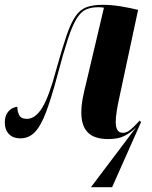

<svg xmlns="http://www.w3.org/2000/svg" viewBox="-24 -568 630 798"><path d="M542 -39Q519 -16 493 -3Q467 10 426 10Q368 10 341 -17.5Q314 -45 314 -100Q314 -129 320 -160.5Q326 -192 337 -235L408 -536Q397 -538 385 -538Q354 -538 332.5 -528Q311 -518 293.5 -489Q276 -460 258 -405Q240 -350 216 -260Q190 -162 168 -103.5Q146 -45 121 -19Q96 7 61 7Q30 7 13 -11Q-4 -29 -4 -58Q-4 -83 5.5 -97.5Q15 -112 27.5 -118Q40 -124 48 -124Q48 -106 55.5 -90Q63 -74 88 -74Q123 -74 151.5 -120.5Q180 -167 209 -276Q234 -366 252.5 -420Q271 -474 290.5 -501.5Q310 -529 336.5 -538.5Q363 -548 403 -548Q439 -548 478.5 -541.5Q518 -535 550 -527L471 -158Q465 -131 461 -105.5Q457 -80 457 -61Q457 -16 486 -16Q501 -16 514.5 -26Q528 -36 557 -67L562 -60L442 210H354Z"/></svg>

Font: Noto Serif Display ExtraCondensed ExtraBold
Style: Italic
Weight: 800
Width: 2
Italic angle: -12°
Designer: Monotype Design Team
Foundry: Monotype Imaging Inc.
Version: Version 2.009